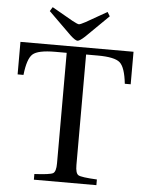

<svg xmlns="http://www.w3.org/2000/svg" viewBox="-59 -929 739 976"><g transform="rotate(5 310.5 -441.0)"><path d="M157 -861 170 -882 277 -821Q303 -807 310 -807Q317 -807 343 -821L450 -882L463 -861L347 -747Q321 -723 310 -723Q299 -723 273 -747ZM22 -526V-692H599V-526H569Q560 -609 533 -633Q506 -657 419 -657H360V-93Q360 -51 375 -42Q390 -33 470 -29V0H151V-29Q231 -33 246 -42Q261 -51 261 -93V-657H202Q115 -657 88 -633Q61 -609 52 -526Z"/></g></svg>

Font: Linguistics Pro
Style: Regular
Weight: 400
Designer: Stefan Peev, Context Ltd
Foundry: Stefan Peev, Context Ltd
Version: Version 001.000